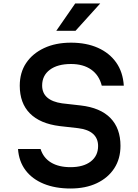

<svg xmlns="http://www.w3.org/2000/svg" viewBox="-20 -1061 790 1098"><path d="M212 -209Q228 -158 272 -131.5Q316 -105 383 -105Q457 -105 499 -137.5Q541 -170 541 -226Q541 -269 512.5 -295Q484 -321 427 -328L321 -340Q209 -354 151 -412.5Q93 -471 93 -571Q93 -646 129.5 -700.5Q166 -755 232 -786Q298 -817 386 -817Q474 -817 540 -787.5Q606 -758 644.5 -703.5Q683 -649 688 -571H562Q547 -631 501.5 -663Q456 -695 386 -695Q309 -695 265 -662Q221 -629 221 -572Q221 -529 250 -503.5Q279 -478 335 -470L441 -458Q554 -445 611.5 -386Q669 -327 669 -227Q669 -153 633.5 -98.5Q598 -44 534 -13.5Q470 17 383 17Q296 17 230 -10Q164 -37 126 -87.5Q88 -138 83 -209ZM302 -885 410 -1041H553L412 -885Z"/></svg>

Font: Martian Mono SemiExpanded Medium
Style: Regular
Weight: 500
Width: 6
Designer: Roman Shamin
Foundry: Evil Martians
Version: Version 1.000